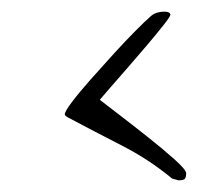

<svg xmlns="http://www.w3.org/2000/svg" viewBox="-20 -401 379 329"><path d="M286 -92 275 -95Q235 -128 189 -151.5Q143 -175 96 -200Q91 -203 91 -205Q91 -210 103.5 -226.5Q116 -243 135.5 -265Q155 -287 175.5 -309.5Q196 -332 213 -349Q230 -366 237 -372Q246 -381 262 -381Q271 -381 272 -376Q272 -373 261 -359Q250 -345 234 -326Q218 -307 200.5 -287Q183 -267 169.5 -251.5Q156 -236 151 -230Q160 -223 183.5 -205Q207 -187 233.5 -166Q260 -145 279.5 -127.5Q299 -110 299 -104Q299 -98 297 -95Q295 -92 286 -92Z"/></svg>

Font: Ephesis
Style: Regular
Weight: 400
Designer: Robert E. Leuschke
Foundry: Robert E. Leuschke
Version: Version 1.010; ttfautohint (v1.8.3)